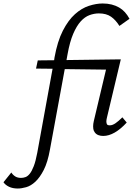

<svg xmlns="http://www.w3.org/2000/svg" viewBox="-161 -776 781 1103"><path d="M432 5Q416 5 403.5 0Q391 -5 383.5 -15.5Q376 -26 375 -36Q374 -46 374 -50Q374 -64 378 -81L448 -376L211 -379L126 83Q113 156 90.5 200Q68 244 42 268Q16 292 -11 299.5Q-38 307 -59 307Q-88 307 -109 297Q-130 287 -141 271L-96 215Q-87 229 -73.5 237.5Q-60 246 -40 246Q-28 246 -15 241.5Q-2 237 10 222Q22 207 33 178.5Q44 150 53 102L141 -381L46 -382L56 -429L150 -430L152 -445Q169 -539 200 -599.5Q231 -660 269.5 -694.5Q308 -729 350 -742.5Q392 -756 429 -756Q457 -756 480.5 -750Q504 -744 523 -733Q542 -722 556.5 -706Q571 -690 583 -668L525 -627Q504 -661 477 -680Q450 -699 407 -699Q380 -699 353 -689Q326 -679 302.5 -653Q279 -627 259.5 -581.5Q240 -536 227 -464L221 -431L533 -435L453 -99Q450 -87 450 -78Q450 -72 452.5 -64Q455 -56 470 -56Q485 -56 502.5 -68Q520 -80 542 -102L567 -72Q532 -34 498 -14.5Q464 5 432 5Z"/></svg>

Font: Isabella Sans
Style: Italic
Weight: 400
Italic angle: -12°
Designer: Christian Thalmann (Catharsis Fonts), Cristiano Sobral
Foundry: The Isabella Sans Project Authors
Version: Version 2.026; ttfautohint (v1.8.4.7-5d5b-dirty)